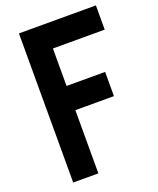

<svg xmlns="http://www.w3.org/2000/svg" viewBox="-177 -1105 996 1210"><g transform="rotate(-20 320.5 -500.0)"><path d="M100 0H268.8V-423.8H527.5V-586.2H268.8V-837.5H616.2V-1000H100Z"/></g></svg>

Font: Basalte Marquee
Style: Regular
Weight: 400
Designer: Ange Degheest & Benjamin Gomez & Eugénie Bidaut
Foundry: Velvetyne Type Foundry
Version: Version 1.000;FEAKit 1.0